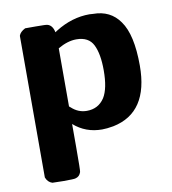

<svg xmlns="http://www.w3.org/2000/svg" viewBox="-76 -536 714 797"><g transform="rotate(-10 280.5 -137.5)"><path d="M323 11Q254 11 204 -33V65Q204 163 202 169Q196 188 178 192Q173 194 126 194L81 193Q62 187 54 166V-431Q59 -447 81 -458H125Q170 -458 175 -456Q196 -450 202 -420L211 -426Q280 -469 354 -469Q356 -469 361 -468.5Q366 -468 369 -468Q442 -468 481 -412Q523 -354 523 -223Q523 -25 371 6Q343 11 323 11ZM282 -376Q245 -376 204 -352V-107L210 -102Q238 -76 274 -76Q323 -76 349 -116Q372 -153 372 -230Q372 -299 353 -337.5Q334 -376 282 -376Z"/></g></svg>

Font: KaTeX_SansSerif
Style: Bold
Weight: 700
Version: Version 1.1; ttfautohint (v1.3)